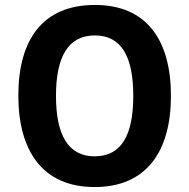

<svg xmlns="http://www.w3.org/2000/svg" viewBox="-20 -745 764 775"><path d="M670 -358C670 -582 573 -725 363 -725C154 -725 54 -587 54 -359C54 -136 152 10 362 10C572 10 670 -135 670 -358ZM206 -358C206 -514 254 -602 363 -602C471 -602 518 -515 518 -358C518 -201 471 -114 362 -114C254 -114 206 -202 206 -358Z"/></svg>

Font: Noto Sans Telugu SemiCondensed
Style: Bold
Weight: 700
Width: 4
Designer: Jelle Bosma - Monotype Design Team
Foundry: Monotype Imaging Inc.
Version: Version 2.005